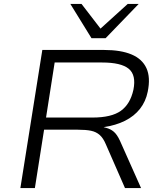

<svg xmlns="http://www.w3.org/2000/svg" viewBox="-20 -960 837 980"><path d="M84 0 196 -705H512Q597 -705 651.5 -682Q706 -659 727.5 -612Q749 -565 734 -492Q724 -442 694.5 -404.5Q665 -367 618 -343.5Q571 -320 509 -311L512 -310L520 -308Q544 -302 561 -287.5Q578 -273 593 -240L700 0H618L520 -224Q507 -255 489 -271Q471 -287 445 -292.5Q419 -298 377 -298H205L158 0ZM215 -360H452Q549 -360 597 -394.5Q645 -429 661 -502Q676 -577 637 -609Q598 -641 501 -641H259ZM447 -765 339 -940H396L493 -814L632 -940H688L519 -765Z"/></svg>

Font: Nunito Sans 7pt SemiExpanded Light
Style: Italic
Weight: 300
Width: 6
Italic angle: -9°
Designer: Vernon Adams
Foundry: Vernon Adams
Version: Version 3.101;gftools[0.9.27]